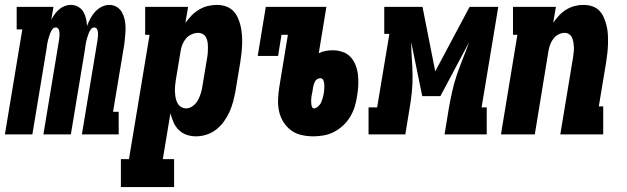

<svg xmlns="http://www.w3.org/2000/svg" viewBox="-39 -548 2559 783"><path d="M-19 0 52 -428H29V-520H179L170 -467Q176 -479 184 -490Q192 -501 202.5 -510Q213 -519 225 -523.5Q237 -528 250 -528Q266 -528 279.5 -520.5Q293 -513 300.5 -500.5Q308 -488 311.5 -473Q315 -458 316 -442Q322 -458 329.5 -472.5Q337 -487 349 -500Q361 -513 376 -520.5Q391 -528 407 -528Q424 -528 437.5 -519.5Q451 -511 458.5 -497.5Q466 -484 469.5 -468Q473 -452 473 -435.5Q473 -419 471.5 -402Q470 -385 468 -368L422 -92H445V0H295L359 -386Q360 -394 360.5 -401.5Q361 -409 360.5 -416Q360 -423 356.5 -429.5Q353 -436 345 -436Q337 -436 331.5 -428.5Q326 -421 323 -413Q320 -405 317.5 -397Q315 -389 313 -381Q311 -373 310 -365.5Q309 -358 308 -350L250 0H138L202 -386Q203 -394 203.5 -401.5Q204 -409 203.5 -416Q203 -423 199.5 -429.5Q196 -436 188 -436Q180 -436 174.5 -428.5Q169 -421 166 -413Q163 -405 160.5 -397Q158 -389 156 -381Q154 -373 153 -365.5Q152 -358 151 -350L93 0Z M454 215V101H487L571 -406H553V-520H728L717 -454Q728 -470 742 -484.5Q756 -499 773 -509Q790 -519 808.5 -523.5Q827 -528 845 -528Q864 -528 881 -522.5Q898 -517 910.5 -505Q923 -493 930.5 -476.5Q938 -460 942 -443Q946 -426 947.5 -407.5Q949 -389 948.5 -370.5Q948 -352 946 -333Q944 -314 941 -295L921 -175Q917 -154 911.5 -133Q906 -112 897 -92Q888 -72 874.5 -53Q861 -34 843 -20Q825 -6 803.5 1Q782 8 761 8Q740 8 721.5 1.5Q703 -5 689.5 -18.5Q676 -32 668.5 -49.5Q661 -67 656 -86L625 101H671V215ZM720 -106Q734 -106 747 -115.5Q760 -125 767.5 -138.5Q775 -152 779.5 -166Q784 -180 786 -194L806 -314Q808 -325 808.5 -335.5Q809 -346 809 -356Q809 -366 807.5 -376Q806 -386 801.5 -395Q797 -404 788 -409Q779 -414 769 -414Q756 -414 742.5 -408Q729 -402 720 -391.5Q711 -381 705.5 -368Q700 -355 698 -342L678 -222Q676 -210 675 -197.5Q674 -185 674.5 -173.5Q675 -162 677 -150.5Q679 -139 684 -129Q689 -119 698.5 -112.5Q708 -106 720 -106Z M1239 8Q1214 8 1190 2.5Q1166 -3 1147.5 -17Q1129 -31 1116.5 -51Q1104 -71 1099 -94.5Q1094 -118 1095 -143Q1096 -168 1100 -193L1135 -406H1109L1095 -320H1012L1045 -520H1292L1261 -331Q1275 -338 1289.5 -340.5Q1304 -343 1318 -343Q1339 -343 1359 -336Q1379 -329 1392 -314Q1405 -299 1412 -280Q1419 -261 1421 -240.5Q1423 -220 1422 -198.5Q1421 -177 1417 -155Q1414 -134 1407.5 -113Q1401 -92 1389.5 -72.5Q1378 -53 1361 -37Q1344 -21 1324 -10.5Q1304 0 1282 4Q1260 8 1239 8ZM1242 -106Q1248 -106 1254 -110.5Q1260 -115 1264.5 -120.5Q1269 -126 1271.5 -132.5Q1274 -139 1276 -145Q1278 -151 1279.5 -157.5Q1281 -164 1282 -171Q1283 -179 1283.5 -188Q1284 -197 1283.5 -205Q1283 -213 1279.5 -221Q1276 -229 1267 -229Q1261 -229 1255 -225.5Q1249 -222 1246 -216.5Q1243 -211 1241 -205Q1239 -199 1238 -193L1235 -174Q1234 -168 1232.5 -161.5Q1231 -155 1230.5 -149Q1230 -143 1230 -136.5Q1230 -130 1230.5 -124Q1231 -118 1233.5 -112Q1236 -106 1242 -106Z M1464 0V-110H1499L1549 -410H1528V-520H1684L1736 -257L1876 -520H1993L1925 -110H1946V0H1774L1791 -104Q1797 -138 1804.5 -172.5Q1812 -207 1823.5 -241Q1835 -275 1848.5 -308.5Q1862 -342 1874 -376L1757 -156H1683L1638 -376Q1638 -342 1640.5 -308.5Q1643 -275 1643.5 -241Q1644 -207 1640.5 -172.5Q1637 -138 1631 -104L1614 0Z M2004 0 2071 -406H2053V-520H2228L2217 -455Q2228 -471 2241 -485Q2254 -499 2270.5 -509Q2287 -519 2304.5 -523.5Q2322 -528 2340 -528Q2359 -528 2376 -522.5Q2393 -517 2405 -504.5Q2417 -492 2424 -475.5Q2431 -459 2435 -442Q2439 -425 2440 -406.5Q2441 -388 2440.5 -369.5Q2440 -351 2438 -332.5Q2436 -314 2433 -295L2403 -114H2421V0H2246L2298 -314Q2299 -324 2300.5 -334.5Q2302 -345 2301.5 -355.5Q2301 -366 2299.5 -375.5Q2298 -385 2294 -394Q2290 -403 2282 -408.5Q2274 -414 2264 -414Q2251 -414 2238.5 -407.5Q2226 -401 2218 -390.5Q2210 -380 2205 -367Q2200 -354 2198 -342L2142 0Z"/></svg>

Font: Iosevka Curly Slab Heavy
Style: Italic
Weight: 900
Italic angle: -9°
Monospace: yes
Designer: Belleve Invis
Foundry: Belleve Invis
Version: Version 22.1.2; ttfautohint (v1.8.4)